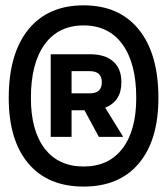

<svg xmlns="http://www.w3.org/2000/svg" viewBox="-20 -706 626 719"><path d="M293 -7.3Q159.2 -7.3 85.9 -94.2Q12.7 -181.2 12.7 -339.4Q12.7 -504.4 85.9 -595.2Q159.2 -686 293 -686Q426.8 -686 500 -595.2Q573.2 -504.4 573.2 -339.4Q573.2 -181.2 500 -94.2Q426.8 -7.3 293 -7.3ZM293 -82.5Q387.2 -82.5 438.7 -149.9Q490.2 -217.3 490.2 -339.4Q490.2 -468.8 438.7 -539.8Q387.2 -610.8 293 -610.8Q198.7 -610.8 147.2 -539.8Q95.7 -468.8 95.7 -339.4Q95.7 -217.3 147.2 -149.9Q198.7 -82.5 293 -82.5ZM169.9 -193.4V-502.9H316.4Q373 -502.9 403.8 -476.1Q434.6 -449.2 434.6 -397.9Q434.6 -327.1 374 -302.7L441.4 -193.4H350.1L296.4 -293H248V-193.4ZM248 -356.4H316.4Q361.3 -356.4 361.3 -397.9Q361.3 -439.5 316.4 -439.5H248Z"/></svg>

Font: CaskaydiaCove NFP
Style: Regular
Weight: 400
Designer: Aaron Bell
Foundry: Saja Typeworks
Version: Version 2111.001; VTT 6.35;Nerd Fonts 3.1.1